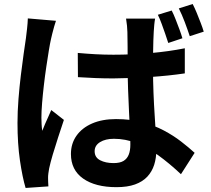

<svg xmlns="http://www.w3.org/2000/svg" viewBox="-20 -863 1040 945"><path d="M362.8 -602.5Q406.4 -598.5 449.8 -596.1Q493.2 -593.7 537.7 -593.7Q629.9 -593.7 720.9 -601.7Q811.9 -609.8 889.6 -625.4V-501.8Q810.9 -490.1 719.7 -484Q628.5 -477.9 537.9 -477.1Q494.3 -477.1 450.9 -478.7Q407.6 -480.3 363.6 -483.3ZM743.4 -771.4Q740.7 -757 739.2 -740.1Q737.7 -723.2 736.7 -706.8Q735.7 -690.7 734.8 -663.4Q733.9 -636.1 733.5 -602.6Q733.1 -569 733.1 -532.8Q733.1 -464.2 735.5 -404.9Q737.9 -345.6 741.3 -295.2Q744.7 -244.8 747.1 -202.5Q749.4 -160.1 749.4 -124.4Q749.4 -85.2 738.8 -51.7Q728.1 -18.3 705.1 6.5Q682 31.2 644.7 44.7Q607.4 58.2 553.4 58.2Q449.4 58.2 389.2 15.9Q329.1 -26.4 329.1 -105Q329.1 -156 356.3 -194.8Q383.6 -233.7 433.4 -255.3Q483.2 -276.9 550.9 -276.9Q621.7 -276.9 680 -261.6Q738.4 -246.2 785.8 -221.1Q833.2 -196 870.9 -166.8Q908.6 -137.7 938 -110.8L870.6 -5.6Q812.7 -59.9 758.6 -98.9Q704.4 -137.9 651 -158.9Q597.6 -179.9 540.8 -179.9Q498.9 -179.9 472.4 -163.5Q445.8 -147.1 445.8 -118.7Q445.8 -88.3 472.8 -74.3Q499.7 -60.3 538.9 -60.3Q570.2 -60.3 587.9 -70.9Q605.6 -81.6 613.6 -101.9Q621.6 -122.2 621.6 -151.4Q621.6 -177.1 619.6 -219.4Q617.6 -261.8 615 -313.6Q612.4 -365.3 610.4 -421.6Q608.4 -478 608.4 -532.3Q608.4 -589.3 608 -636.1Q607.6 -682.8 607 -705Q607 -716.7 605.1 -736.5Q603.1 -756.3 600.4 -771.4ZM255.4 -760.6Q251.8 -750.7 246.7 -732.8Q241.6 -714.9 237.3 -697.5Q233.1 -680.1 231.1 -671.1Q226.4 -650.7 220.5 -615.1Q214.6 -579.4 208 -534.9Q201.3 -490.4 196 -444Q190.6 -397.5 187.2 -355.8Q183.8 -314.1 183.8 -284.1Q183.8 -269.8 184.7 -252.1Q185.5 -234.4 188.1 -219.1Q194.7 -237 202.2 -253.7Q209.6 -270.5 217.5 -287.9Q225.5 -305.2 232.3 -321.4L294.5 -272.9Q280.6 -231.6 266 -186.6Q251.3 -141.7 239.5 -101.6Q227.7 -61.4 221.9 -34Q219.9 -24 218.1 -10Q216.3 3.9 216.6 12.4Q216.8 20.1 217 31.7Q217.2 43.2 218.2 54.4L106 62.1Q90.4 10 78.2 -72.8Q66.1 -155.6 66.1 -257.4Q66.1 -313.7 70.9 -374.9Q75.7 -436.1 82.7 -493.4Q89.6 -550.7 96.4 -598Q103.3 -645.3 107.5 -674.4Q110.3 -695.4 113.2 -722Q116.2 -748.6 117 -772.4ZM825.1 -811.2Q834.9 -792.1 844.5 -767.4Q854.2 -742.7 863.2 -718.4Q872.2 -694.1 877.8 -674.7L808.2 -651.5Q801.2 -673.5 792.8 -697.7Q784.4 -721.9 775.6 -745.9Q766.9 -770 756.9 -790.3ZM928.3 -843.3Q938.3 -824 948.4 -799.4Q958.4 -774.8 967.7 -750.7Q977 -726.7 982.8 -707.2L914 -684.9Q903.3 -717.3 889.3 -754.5Q875.3 -791.7 860.1 -821.6Z"/></svg>

Font: Noto Sans TC
Style: Regular
Weight: 100
Designer: Ryoko NISHIZUKA 西塚涼子 (kana, bopomofo & ideographs); Paul D. Hunt (Latin, Greek & Cyrillic); Sandoll Communications 산돌커뮤니
Foundry: Adobe
Version: Version 2.004;hotconv 1.0.118;makeotfexe 2.5.65603